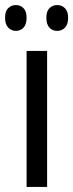

<svg xmlns="http://www.w3.org/2000/svg" viewBox="-40 -738 289 758"><path d="M146 0H65V-537H146ZM-20 -668Q-20 -694 -7.5 -706Q5 -718 23 -718Q41 -718 53 -705.5Q65 -693 65 -668Q65 -642 53 -629Q41 -616 23 -616Q5 -616 -7.5 -629Q-20 -642 -20 -668ZM143 -668Q143 -694 155.5 -706Q168 -718 186 -718Q204 -718 216.5 -705.5Q229 -693 229 -668Q229 -642 216.5 -629Q204 -616 186 -616Q167 -616 155 -629Q143 -642 143 -668Z"/></svg>

Font: Noto Sans Gurmukhi ExtraCondensed
Style: Regular
Weight: 400
Width: 2
Designer: Jelle Bosma - Monotype Design Team
Foundry: Monotype Imaging Inc.
Version: Version 2.004; ttfautohint (v1.8.4.7-5d5b)